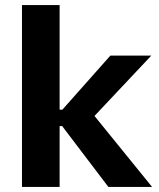

<svg xmlns="http://www.w3.org/2000/svg" viewBox="-20 -740 628 760"><path d="M67 0H216V-241H226L409 0H582L354 -281L579 -520H417L227 -306H216V-720H67Z"/></svg>

Font: Fixel Display Bold
Style: Bold
Weight: 700
Designer: AlfaBravo + MacPaw
Foundry: Kyrylo Tkachov, Marchela Mozhyna, Serhii Makarenko, Maria Weinstein, Zakhar Kryvoshyya
Version: Version 1.211